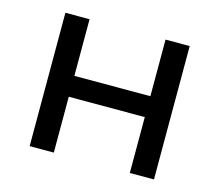

<svg xmlns="http://www.w3.org/2000/svg" viewBox="-81 -634 844 737"><g transform="rotate(15 340.5 -265.0)"><path d="M93 0V-530H189V-305H491V-530H587V0H491V-222H189V0Z"/></g></svg>

Font: Montserrat
Style: Regular
Weight: 500
Designer: Julieta Ulanovsky
Foundry: Julieta Ulanovsky
Version: Version 7.200;PS 007.200;hotconv 1.0.88;makeotf.lib2.5.64775